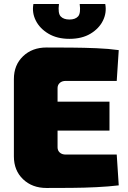

<svg xmlns="http://www.w3.org/2000/svg" viewBox="-20 -930 638 954"><path d="M211 -694Q271 -694 334.5 -693.5Q398 -693 459 -690.5Q520 -688 570 -681L560 -528H307Q288 -528 277 -518Q266 -508 266 -492V-198Q266 -182 277 -172Q288 -162 307 -162H560L570 -9Q520 -3 459 0Q398 3 334.5 3.5Q271 4 211 4Q140 4 94.5 -39.5Q49 -83 49 -153V-537Q49 -607 94.5 -650.5Q140 -694 211 -694ZM67 -425H524V-281H67ZM376 -910H503Q511 -867 491.5 -827.5Q472 -788 429.5 -762.5Q387 -737 325 -737Q264 -737 221 -762.5Q178 -788 158 -827.5Q138 -867 146 -910H273Q267 -864 281.5 -848.5Q296 -833 325 -833Q354 -833 368 -848.5Q382 -864 376 -910Z"/></svg>

Font: Exo 2 Black
Style: Regular
Weight: 900
Designer: Natanael Gama
Foundry: Natanael Gama
Version: Version 2.010